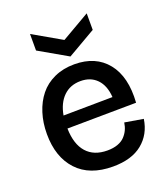

<svg xmlns="http://www.w3.org/2000/svg" viewBox="-140 -848 833 959"><g transform="rotate(-20 277.0 -369.0)"><path d="M131.8 -751 283.2 -664.1 433.1 -751V-663.1L283.2 -576.2L131.8 -663.1ZM295.9 13.2Q172.4 13.2 106.2 -58.1Q40 -129.4 40 -252Q40 -312 56.2 -363Q72.3 -414.1 102.8 -452.1Q133.3 -490.2 180.7 -511.7Q228 -533.2 287.1 -533.2Q400.4 -533.2 460.9 -458Q521.5 -382.8 512.2 -247.1L146 -243.2Q147.9 -159.2 186.8 -115.5Q225.6 -71.8 296.9 -71.8Q328.1 -71.8 351.8 -80.3Q375.5 -88.9 389.6 -104Q403.8 -119.1 411.9 -136.5Q419.9 -153.8 422.9 -174.8L521 -158.2Q509.3 -79.6 452.4 -33.2Q395.5 13.2 295.9 13.2ZM288.1 -443.8Q232.9 -443.8 197 -408.9Q161.1 -374 149.9 -311L411.1 -314Q406.7 -376.5 374 -410.2Q341.3 -443.8 288.1 -443.8Z"/></g></svg>

Font: Bricolage Grotesque Medium
Style: Regular
Weight: 500
Designer: Mathieu Triay
Foundry: Atelier Triay
Version: Version 1.000;gftools[0.9.30]